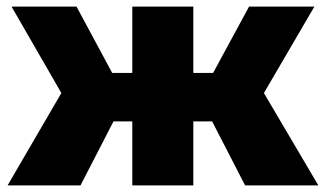

<svg xmlns="http://www.w3.org/2000/svg" viewBox="-20 -562 987 582"><path d="M212 -542H15L166 -280L3 0H224L324 -194H381V0H566V-194H623L723 0H945L780 -280L933 -542H735L626 -341H566V-542H381V-341H320Z"/></svg>

Font: Montserrat-Alt1 ExtBd
Style: Regular
Weight: 800
Designer: Differentunic
Foundry: Differentunic
Version: Version 7.222